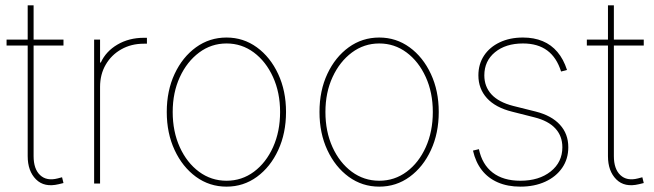

<svg xmlns="http://www.w3.org/2000/svg" viewBox="-20 -696 2480 728"><path d="M220.7 -545.9V-523.4H4.9V-545.9ZM85 -675.8H107.4V-104Q107.4 -55.2 132.1 -32Q156.7 -8.8 198.7 -19.5Q202.6 -20.5 207 -21.7Q211.4 -22.9 215.3 -23.9L220.7 -2Q216.3 -1 211.7 0.2Q207 1.5 202.6 2.4Q147.9 15.6 116.5 -15.9Q85 -47.4 85 -104Z M336.9 0V-545.9H359.4V-459H362.3Q381.8 -501.5 425.5 -527.1Q469.2 -552.7 525.4 -552.7Q529.8 -552.7 531.2 -552.7Q532.7 -552.7 537.1 -552.7V-530.3Q534.7 -530.3 532.2 -530.3Q529.8 -530.3 525.4 -530.3Q477.5 -530.3 439.9 -509Q402.3 -487.8 380.9 -450.9Q359.4 -414.1 359.4 -366.2V0Z M838.9 11.7Q774.4 11.7 723.1 -25.6Q671.9 -63 642.1 -127Q612.3 -190.9 612.3 -271.5Q612.3 -352.1 642.1 -415.8Q671.9 -479.5 723.1 -516.6Q774.4 -553.7 838.9 -553.7Q902.8 -553.7 953.9 -516.6Q1004.9 -479.5 1034.7 -415.5Q1064.5 -351.6 1064.5 -271.5Q1064.5 -190.9 1034.9 -127Q1005.4 -63 954.3 -25.6Q903.3 11.7 838.9 11.7ZM838.9 -10.7Q897 -10.7 942.9 -44.9Q988.8 -79.1 1015.4 -138.2Q1042 -197.3 1042 -271.5Q1042 -345.2 1015.1 -404.1Q988.3 -462.9 942.4 -497.1Q896.5 -531.2 838.9 -531.2Q781.2 -531.2 735.1 -496.8Q689 -462.4 661.9 -403.8Q634.8 -345.2 634.8 -271.5Q634.8 -197.3 661.6 -138.2Q688.5 -79.1 734.6 -44.9Q780.8 -10.7 838.9 -10.7Z M1418 11.7Q1353.5 11.7 1302.2 -25.6Q1251 -63 1221.2 -127Q1191.4 -190.9 1191.4 -271.5Q1191.4 -352.1 1221.2 -415.8Q1251 -479.5 1302.2 -516.6Q1353.5 -553.7 1418 -553.7Q1481.9 -553.7 1533 -516.6Q1584 -479.5 1613.8 -415.5Q1643.6 -351.6 1643.6 -271.5Q1643.6 -190.9 1614 -127Q1584.5 -63 1533.4 -25.6Q1482.4 11.7 1418 11.7ZM1418 -10.7Q1476.1 -10.7 1522 -44.9Q1567.9 -79.1 1594.5 -138.2Q1621.1 -197.3 1621.1 -271.5Q1621.1 -345.2 1594.2 -404.1Q1567.4 -462.9 1521.5 -497.1Q1475.6 -531.2 1418 -531.2Q1360.4 -531.2 1314.2 -496.8Q1268.1 -462.4 1241 -403.8Q1213.9 -345.2 1213.9 -271.5Q1213.9 -197.3 1240.7 -138.2Q1267.6 -79.1 1313.7 -44.9Q1359.9 -10.7 1418 -10.7Z M1953.1 11.7Q1904.8 11.7 1867.7 -4.4Q1830.6 -20.5 1806.9 -51Q1783.2 -81.5 1773.4 -125L1795.9 -130.4Q1808.1 -72.3 1848.1 -41.5Q1888.2 -10.7 1953.1 -10.7Q2023.9 -10.7 2068.1 -45.9Q2112.3 -81.1 2112.3 -137.7Q2112.3 -180.2 2085.7 -209Q2059.1 -237.8 2006.8 -251L1921.9 -272.5Q1858.9 -288.1 1826.4 -323.7Q1793.9 -359.4 1793.9 -410.2Q1793.9 -453.1 1815.4 -485.4Q1836.9 -517.6 1875 -535.6Q1913.1 -553.7 1962.9 -553.7Q2004.9 -553.7 2037.6 -540Q2070.3 -526.4 2093.5 -499Q2116.7 -471.7 2129.9 -430.7L2107.4 -424.8Q2090.8 -478 2054.9 -504.6Q2019 -531.2 1962.9 -531.2Q1897.5 -531.2 1856.9 -498Q1816.4 -464.8 1816.4 -410.2Q1816.4 -367.7 1843.5 -338.1Q1870.6 -308.6 1925.8 -294.4L2011.7 -272.9Q2071.3 -257.8 2103 -223.1Q2134.8 -188.5 2134.8 -137.7Q2134.8 -93.3 2111.6 -59.6Q2088.4 -25.9 2047.4 -7.1Q2006.3 11.7 1953.1 11.7Z M2420.9 -545.9V-523.4H2205.1V-545.9ZM2285.2 -675.8H2307.6V-104Q2307.6 -55.2 2332.3 -32Q2356.9 -8.8 2398.9 -19.5Q2402.8 -20.5 2407.2 -21.7Q2411.6 -22.9 2415.5 -23.9L2420.9 -2Q2416.5 -1 2411.9 0.2Q2407.2 1.5 2402.8 2.4Q2348.1 15.6 2316.7 -15.9Q2285.2 -47.4 2285.2 -104Z"/></svg>

Font: Inter Thin
Style: Regular
Weight: 250
Designer: Rasmus Andersson
Foundry: rsms
Version: Version 4.001;git-66647c0bb